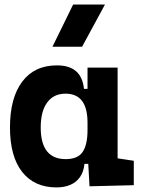

<svg xmlns="http://www.w3.org/2000/svg" viewBox="-20 -815 626 845"><path d="M228.5 9.8Q131.3 9.8 77.6 -58.3Q23.9 -126.5 23.9 -253.9Q23.9 -384.3 77.9 -455.8Q131.8 -527.3 230.5 -527.3Q284.7 -527.3 314.5 -501.7Q344.2 -476.1 349.6 -423.8H395.5L365.2 -274.9Q365.2 -338.9 341.1 -370.8Q316.9 -402.8 268.1 -402.8Q216.3 -402.8 187.7 -364Q159.2 -325.2 159.2 -253.9Q159.2 -114.7 269 -114.7Q322.8 -114.7 344 -146.7Q365.2 -178.7 365.2 -242.7V-267.1L400.4 -93.8H351.6Q348.6 -59.6 332.5 -36.4Q316.4 -13.2 290 -1.7Q263.7 9.8 228.5 9.8ZM374 4.9 365.2 -151.9V-254.4H497.6V-118.2L568.8 -107.4V0ZM365.2 -211.4V-517.6H497.6V-212.4ZM210.9 -609.4 301.8 -794.9H441.9L341.3 -609.4Z"/></svg>

Font: Cascadia Mono
Style: Regular
Weight: 400
Monospace: yes
Designer: Aaron Bell
Foundry: Saja Typeworks
Version: Version 2404.023